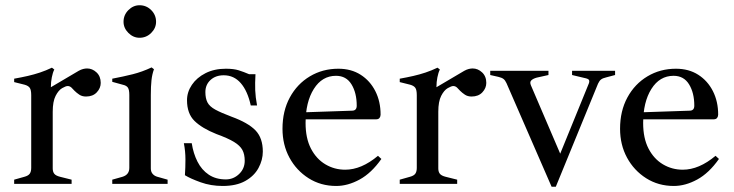

<svg xmlns="http://www.w3.org/2000/svg" viewBox="-20 -701 2797 732"><path d="M34 0V-16L73 -27Q88 -31 93.5 -39Q99 -47 99 -61V-338Q99 -358 93.5 -366Q88 -374 74 -378L34 -388V-401Q62 -406 86 -411.5Q110 -417 132.5 -424.5Q155 -432 178 -443L187 -436Q181 -424 177.5 -406Q174 -388 174 -371V-361L181 -344V-59Q181 -46 187 -38.5Q193 -31 209 -27L253 -16V0ZM181 -275 163 -362 280 -431Q289 -436 297 -438Q305 -440 312 -440Q332 -440 348 -425Q364 -410 364 -385Q364 -365 349 -349Q334 -333 308 -333Q293 -333 282.5 -340Q272 -347 264 -355Q259 -361 252.5 -367Q246 -373 238 -373Q231 -373 217 -365Q203 -357 192 -335.5Q181 -314 181 -275Z M408 0V-16L447 -27Q473 -35 473 -61V-339Q473 -359 467.5 -367Q462 -375 448 -378L408 -389V-401Q450 -409 486 -418Q522 -427 558 -444L567 -437Q560 -418 557.5 -395Q555 -372 555 -339V-59Q555 -46 562 -38Q569 -30 580 -27L619 -16V0ZM512 -557Q488 -557 469.5 -575.5Q451 -594 451 -618Q451 -644 469.5 -662.5Q488 -681 512 -681Q538 -681 556.5 -662.5Q575 -644 575 -618Q575 -594 556.5 -575.5Q538 -557 512 -557Z M829 8Q784 8 745 -6Q706 -20 685 -33Q687 -62 687 -93Q687 -124 681 -155H711Q717 -116 733 -84.5Q749 -53 776 -35Q803 -17 841 -17Q870 -17 891.5 -37.5Q913 -58 913 -88Q913 -113 904 -129.5Q895 -146 872 -160Q849 -174 805 -190Q750 -212 721.5 -240Q693 -268 693 -319Q693 -350 711.5 -377.5Q730 -405 763.5 -422Q797 -439 841 -439Q871 -439 890 -433Q909 -427 930 -418H954Q952 -383 953 -357Q954 -331 960 -299H936Q924 -354 898 -384Q872 -414 833 -414Q802 -414 782.5 -396Q763 -378 763 -350Q763 -326 771 -310.5Q779 -295 801 -283Q823 -271 863 -256Q926 -233 954 -204Q982 -175 982 -123Q982 -91 965.5 -60.5Q949 -30 915 -11Q881 8 829 8Z M1262 8Q1203 8 1156.5 -21.5Q1110 -51 1083.5 -100Q1057 -149 1057 -210Q1057 -278 1085 -329.5Q1113 -381 1161.5 -410Q1210 -439 1270 -439Q1319 -439 1355 -416Q1391 -393 1411 -353.5Q1431 -314 1431 -264Q1431 -257 1427 -251.5Q1423 -246 1413 -246H1114V-272L1322 -279Q1340 -279 1340 -298Q1340 -347 1320 -379.5Q1300 -412 1261 -412Q1208 -412 1176.5 -362Q1145 -312 1145 -232Q1145 -174 1165.5 -134.5Q1186 -95 1220.5 -74.5Q1255 -54 1296 -54Q1358 -54 1421 -107L1434 -95Q1396 -41 1351 -16.5Q1306 8 1262 8Z M1504 0V-16L1543 -27Q1558 -31 1563.5 -39Q1569 -47 1569 -61V-338Q1569 -358 1563.5 -366Q1558 -374 1544 -378L1504 -388V-401Q1532 -406 1556 -411.5Q1580 -417 1602.5 -424.5Q1625 -432 1648 -443L1657 -436Q1651 -424 1647.5 -406Q1644 -388 1644 -371V-361L1651 -344V-59Q1651 -46 1657 -38.5Q1663 -31 1679 -27L1723 -16V0ZM1651 -275 1633 -362 1750 -431Q1759 -436 1767 -438Q1775 -440 1782 -440Q1802 -440 1818 -425Q1834 -410 1834 -385Q1834 -365 1819 -349Q1804 -333 1778 -333Q1763 -333 1752.5 -340Q1742 -347 1734 -355Q1729 -361 1722.5 -367Q1716 -373 1708 -373Q1701 -373 1687 -365Q1673 -357 1662 -335.5Q1651 -314 1651 -275Z M2083 11 1911 -384Q1906 -395 1899.5 -400Q1893 -405 1880 -408L1849 -415V-431H2071V-415L2026 -405Q2012 -401 2005.5 -394.5Q1999 -388 2004 -376L2124 -96H2108L2225 -383Q2228 -391 2225.5 -396Q2223 -401 2207 -404L2161 -415V-431H2325V-415L2291 -406Q2278 -403 2271.5 -398Q2265 -393 2260 -382L2099 11Z M2549 8Q2490 8 2443.5 -21.5Q2397 -51 2370.5 -100Q2344 -149 2344 -210Q2344 -278 2372 -329.5Q2400 -381 2448.5 -410Q2497 -439 2557 -439Q2606 -439 2642 -416Q2678 -393 2698 -353.5Q2718 -314 2718 -264Q2718 -257 2714 -251.5Q2710 -246 2700 -246H2401V-272L2609 -279Q2627 -279 2627 -298Q2627 -347 2607 -379.5Q2587 -412 2548 -412Q2495 -412 2463.5 -362Q2432 -312 2432 -232Q2432 -174 2452.5 -134.5Q2473 -95 2507.5 -74.5Q2542 -54 2583 -54Q2645 -54 2708 -107L2721 -95Q2683 -41 2638 -16.5Q2593 8 2549 8Z"/></svg>

Font: Ibarra Real Nova Medium
Style: Regular
Weight: 500
Designer: Jose Maria Ribagorda & Octavio Pardo
Foundry: Jose Maria Ribagorda
Version: Version 2.000